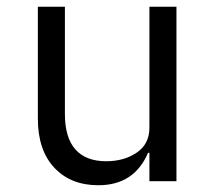

<svg xmlns="http://www.w3.org/2000/svg" viewBox="-20 -536 640 568"><path d="M422 -84H418Q377 12 271 12Q189 12 140.5 -40Q92 -92 92 -185V-516H172V-199Q172 -129 203 -94Q234 -59 294 -59Q347 -59 384.5 -84.5Q422 -110 422 -158V-516H502V0H422Z"/></svg>

Font: iA Writer Duo S
Style: Regular
Weight: 400
Designer: Mike Abbink, Paul van der Laan, Pieter van Rosmalen, Oliver Reichenstein
Foundry: Bold Monday and Information Architects Inc.
Version: Version 2.000